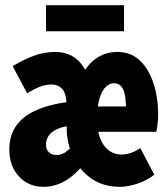

<svg xmlns="http://www.w3.org/2000/svg" viewBox="-20 -711 640 743"><path d="M149 12Q90 12 53 -28.5Q16 -69 16 -132Q16 -187 43.5 -225.5Q71 -264 126 -287Q181 -310 263 -319V-226Q223 -222 200 -211Q177 -200 167.5 -184.5Q158 -169 158 -152Q158 -132 169.5 -121.5Q181 -111 199 -111Q213 -111 229 -119.5Q245 -128 270 -157L313 -86Q269 -31 229.5 -9.5Q190 12 149 12ZM444 12Q379 12 333 -20.5Q287 -53 262.5 -105.5Q238 -158 238 -218V-292Q238 -348 221.5 -366Q205 -384 181 -384Q156 -384 133.5 -375Q111 -366 85 -350L29 -455Q72 -481 112 -495.5Q152 -510 193 -510Q236 -510 267.5 -489Q299 -468 324 -414H293Q323 -468 358 -489Q393 -510 434 -510Q486 -510 521 -477Q556 -444 574 -388.5Q592 -333 592 -267Q592 -247 589.5 -229Q587 -211 585 -201H332V-299H494L468 -279Q468 -340 457 -364.5Q446 -389 420 -389Q405 -389 390 -375.5Q375 -362 365.5 -331.5Q356 -301 356 -249Q356 -202 369 -172Q382 -142 403 -127.5Q424 -113 449 -113Q468 -113 486 -119Q504 -125 523 -138L577 -35Q548 -12 511 0Q474 12 444 12ZM158 -590V-691H460V-590Z"/></svg>

Font: Source Code Pro ExtraBold
Style: Regular
Weight: 800
Monospace: yes
Designer: Paul D. Hunt, Teo Tuominen
Foundry: Adobe Systems Incorporated
Version: Version 1.018;hotconv 1.0.116;makeotfexe 2.5.65601